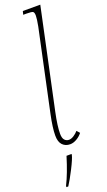

<svg xmlns="http://www.w3.org/2000/svg" viewBox="-191 -791 580 1044"><g transform="rotate(-20 99.0 -269.5)"><path d="M35 -63Q35 -108 51 -183L151 -652Q159 -694 159 -712Q159 -731 152 -735.5Q145 -740 116 -740H96L101 -760H202L79 -183Q63 -108 63 -63Q63 -38 73 -27Q83 -16 98 -16Q111 -16 126 -25.5Q141 -35 152 -48L167 -31Q153 -13 133.5 -2Q114 9 96 9Q69 9 52 -8.5Q35 -26 35 -63ZM-3 213Q27 153 55 61H84V66Q79 88 52.5 140Q26 192 7 221H-4Z"/></g></svg>

Font: Noto Serif CondThin
Style: Italic
Weight: 250
Width: 3
Italic angle: -12°
Designer: Monotype Design Team
Foundry: Monotype Imaging Inc.
Version: Version 1.001